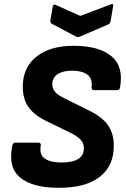

<svg xmlns="http://www.w3.org/2000/svg" viewBox="-20 -886 602 918"><path d="M261 12Q136 12 76.5 -37Q17 -86 39 -191Q42 -204 54 -204H162Q177 -204 175 -191Q167 -146 194.5 -127.5Q222 -109 273 -109Q381 -109 381 -177Q381 -201 366.5 -217Q352 -233 317 -251L202 -307Q144 -335 116.5 -373.5Q89 -412 89 -472Q89 -563 154 -615Q219 -667 332 -667Q453 -667 512.5 -617.5Q572 -568 554 -468Q551 -455 541 -455H429Q417 -455 418 -469Q423 -511 397.5 -529.5Q372 -548 324 -548Q280 -548 255 -531Q230 -514 230 -484Q230 -462 243.5 -446.5Q257 -431 290 -415L409 -356Q469 -326 496.5 -287Q524 -248 524 -189Q524 -92 456.5 -40Q389 12 261 12ZM507 -864Q524 -871 521 -857L509 -786Q507 -774 499 -770L362 -711Q352 -707 344 -711L230 -771Q218 -777 221 -789L232 -854Q234 -868 247 -862L364 -810Z"/></svg>

Font: Sofia Sans ExtraBold
Style: Italic
Weight: 800
Italic angle: -9°
Designer: Botio Nikoltchev, Ani Petrova
Foundry: lettersoup
Version: Version 4.100; ttfautohint (v1.8.4.7-5d5b)